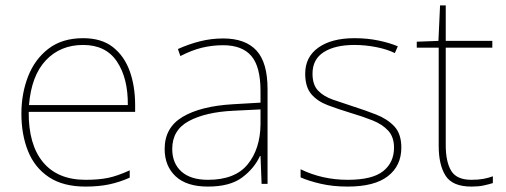

<svg xmlns="http://www.w3.org/2000/svg" viewBox="-20 -679 1868 709"><path d="M287 -538Q355 -538 397 -505Q439 -472 459 -416.5Q479 -361 479 -291V-266H86Q85 -145 139 -80Q193 -15 296 -15Q344 -15 378.5 -22Q413 -29 459 -50V-23Q421 -6 382.5 2Q344 10 296 10Q213 10 160.5 -25Q108 -60 83.5 -121Q59 -182 59 -259Q59 -334 84 -397.5Q109 -461 159.5 -499.5Q210 -538 287 -538ZM287 -513Q203 -513 149.5 -456.5Q96 -400 87 -291H452Q453 -390 412 -451.5Q371 -513 287 -513Z M804 -537Q886 -537 927 -492.5Q968 -448 968 -350V0H946L942 -103H940Q919 -57 874 -23.5Q829 10 748 10Q669 10 628.5 -28Q588 -66 588 -129Q588 -208 654.5 -247.5Q721 -287 839 -294L942 -300V-343Q942 -433 908 -472.5Q874 -512 804 -512Q764 -512 726.5 -503Q689 -494 646 -472L637 -498Q677 -516 718.5 -526.5Q760 -537 804 -537ZM841 -270Q739 -265 677.5 -232Q616 -199 616 -129Q616 -76 650 -45.5Q684 -15 748 -15Q848 -15 894.5 -72Q941 -129 942 -220V-275Z M1462 -134Q1462 -67 1412.5 -28.5Q1363 10 1264 10Q1209 10 1164 -0.5Q1119 -11 1090 -24V-54Q1170 -15 1264 -15Q1355 -15 1395 -47Q1435 -79 1435 -134Q1435 -173 1413.5 -196.5Q1392 -220 1355.5 -234.5Q1319 -249 1275 -262Q1229 -276 1190.5 -290.5Q1152 -305 1129.5 -331.5Q1107 -358 1107 -407Q1107 -469 1156 -503.5Q1205 -538 1289 -538Q1336 -538 1377 -529.5Q1418 -521 1449 -508L1438 -483Q1410 -497 1369.5 -505Q1329 -513 1289 -513Q1217 -513 1175.5 -486.5Q1134 -460 1134 -407Q1134 -366 1154.5 -344.5Q1175 -323 1209.5 -311Q1244 -299 1284 -286Q1328 -272 1369 -256Q1410 -240 1436 -212.5Q1462 -185 1462 -134Z M1721 -15Q1746 -15 1765 -18.5Q1784 -22 1800 -28V-3Q1784 2 1765.5 6Q1747 10 1721 10Q1651 10 1625.5 -30Q1600 -70 1600 -140V-503H1519V-525L1599 -528L1605 -659H1626V-528H1798V-503H1626V-143Q1626 -82 1646 -48.5Q1666 -15 1721 -15Z"/></svg>

Font: Noto Sans Devanagari Thin
Style: Regular
Weight: 100
Designer: Jelle Bosma - Monotype Design Team
Foundry: Monotype Imaging Inc.
Version: Version 2.004; ttfautohint (v1.8.4.7-5d5b)